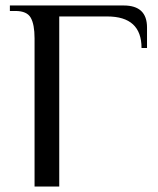

<svg xmlns="http://www.w3.org/2000/svg" viewBox="-20 -680 577 700"><path d="M106 -540Q106 -591 92 -615.5Q78 -640 36 -640H16V-660H431Q516 -660 516 -580V-505H496Q496 -620 371 -620H196V0H106Z"/></svg>

Font: El Messiri
Style: Regular
Weight: 400
Designer: Mohamed Gaber
Foundry: Kief Type Foundry
Version: Version 2.006